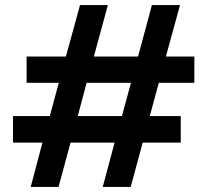

<svg xmlns="http://www.w3.org/2000/svg" viewBox="-20 -719 786 751"><path d="M100.1 12.2 146 -161.1H30.8V-265.1H174.8L210 -395H84V-498H237.8L293 -699.2H401.9L347.2 -498H520L574.2 -699.2H684.1L628.9 -498H740.2V-395H601.1L565.9 -265.1H687V-161.1H538.1L491.2 12.2H381.8L428.2 -161.1H255.9L209 12.2ZM284.2 -265.1H457L492.2 -395H318.8Z"/></svg>

Font: Archivo Expanded
Style: Bold Italic
Weight: 700
Width: 7
Italic angle: -10°
Designer: Hector Gatti
Foundry: Omnibus-Type
Version: Version 2.001